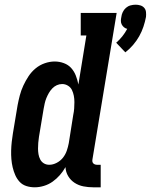

<svg xmlns="http://www.w3.org/2000/svg" viewBox="-20 -790 642 818"><path d="M514 -567 475 -608Q489 -620 501 -635Q513 -650 522 -667Q514 -669 508 -674Q502 -679 498.5 -686Q495 -693 495 -701Q495 -709 497 -718Q498 -728 503 -738.5Q508 -749 516.5 -756.5Q525 -764 536 -767Q547 -770 558 -770Q568 -770 578 -767Q588 -764 594.5 -756.5Q601 -749 602 -738.5Q603 -728 602 -718Q598 -697 591 -676Q584 -655 573 -635.5Q562 -616 547 -598.5Q532 -581 514 -567ZM128 8Q109 8 92 2.5Q75 -3 63.5 -15.5Q52 -28 45 -44Q38 -60 34 -77Q30 -94 28.5 -112Q27 -130 27.5 -148.5Q28 -167 30 -185.5Q32 -204 35 -222L55 -342Q59 -363 64.5 -384Q70 -405 79.5 -425.5Q89 -446 101.5 -465Q114 -484 131.5 -498.5Q149 -513 170.5 -520.5Q192 -528 213 -528Q233 -528 252 -521Q271 -514 283.5 -500Q296 -486 303 -468Q310 -450 314 -430L348 -639H324V-735H477L374 -112Q373 -107 373.5 -102.5Q374 -98 377 -94.5Q380 -91 384.5 -89.5Q389 -88 393 -88H409V8H377Q356 8 335.5 4Q315 0 298 -11Q281 -22 270.5 -39.5Q260 -57 259 -78Q249 -60 235 -44Q221 -28 204 -16Q187 -4 167 2Q147 8 128 8ZM190 -88Q206 -88 222 -96.5Q238 -105 248.5 -118.5Q259 -132 264.5 -148Q270 -164 273 -180L292 -300Q295 -314 296 -327.5Q297 -341 297 -355Q297 -369 294.5 -382Q292 -395 286.5 -406.5Q281 -418 269.5 -425Q258 -432 245 -432Q233 -432 222 -427Q211 -422 202.5 -413Q194 -404 188 -393.5Q182 -383 177.5 -372Q173 -361 170.5 -349.5Q168 -338 166 -327L146 -207Q144 -194 143 -181.5Q142 -169 142 -157Q142 -145 144 -133Q146 -121 151.5 -110.5Q157 -100 167 -94Q177 -88 190 -88Z"/></svg>

Font: Iosevka Curly Slab
Style: Bold Italic
Weight: 700
Italic angle: -9°
Monospace: yes
Designer: Belleve Invis
Foundry: Belleve Invis
Version: Version 22.1.2; ttfautohint (v1.8.4)